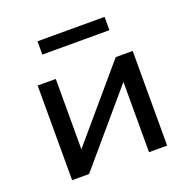

<svg xmlns="http://www.w3.org/2000/svg" viewBox="-124 -815 929 936"><g transform="rotate(-20 340.5 -347.0)"><path d="M94 0V-491H188V-105H170L499 -491H587V0H493V-387H512L182 0ZM167 -625V-694H515V-625Z"/></g></svg>

Font: Nunito Sans 10pt SemiExpanded Medium
Style: Regular
Weight: 500
Width: 6
Designer: Vernon Adams
Foundry: Vernon Adams
Version: Version 3.101;gftools[0.9.27]